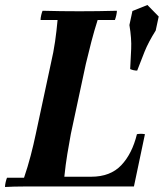

<svg xmlns="http://www.w3.org/2000/svg" viewBox="-27 -745 654 767"><path d="M502 -701 562 -725 607 -679 595 -623Q566 -577 550.5 -538.5Q535 -500 521 -463Q507 -463 493 -469Q495 -508 497 -549.5Q499 -591 490 -645ZM-7 2Q-7 -6 -4.5 -17Q-2 -28 1 -35H69Q84 -79 95.5 -123Q107 -167 116 -210L176 -490Q187 -537 193 -579Q199 -621 203 -665H135Q135 -673 137.5 -684Q140 -695 143 -702Q177 -701 216.5 -700.5Q256 -700 290 -700Q325 -700 365 -700.5Q405 -701 440 -702Q440 -695 437.5 -684Q435 -673 432 -665H363Q349 -621 338 -578.5Q327 -536 316 -490L256 -210Q249 -172 242 -130Q235 -88 230 -39H337Q414 -39 457.5 -85Q501 -131 520 -209Q536 -212 552 -209L508 0H141Q107 0 67.5 0Q28 0 -7 2Z"/></svg>

Font: Poltawski Nowy SemiBold
Style: Italic
Weight: 600
Italic angle: -12°
Version: Version 1.001;gftools[0.9.25]